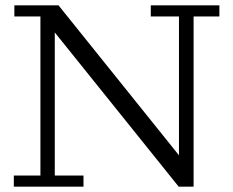

<svg xmlns="http://www.w3.org/2000/svg" viewBox="-20 -702 876 722"><path d="M32 0V-42H132V-640H34V-682H200L653 -118V-640H547V-682H805V-640H708V0H652L186 -580V-42H294V0Z"/></svg>

Font: Montagu Slab 16pt Light
Style: Regular
Weight: 300
Designer: Florian Karsten
Foundry: Florian Karsten
Version: Version 1.000; ttfautohint (v1.8.3)